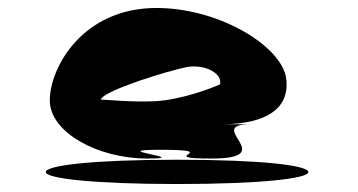

<svg xmlns="http://www.w3.org/2000/svg" viewBox="-20 -706 898 482"><path d="M95 -274C95 -258 215 -244 425 -244C635 -244 754 -258 754 -274C754 -291 635 -305 425 -305C215 -305 95 -291 95 -274ZM105 -454C105 -373 227 -308 349 -308C471 -308 237 -330 382 -330C549 -330 361 -308 511 -308C687 -308 488 -394 610 -394H536C651 -394 713 -436 697 -517C676 -598 523 -686 373 -686C186 -686 105 -535 105 -454ZM233 -456C240 -479 407 -530 451 -538C497 -545 540 -520 532 -494C512 -485 437 -456 371 -452C311 -449 245 -456 233 -456Z"/></svg>

Font: Ampere
Style: SCSuExt
Weight: 400
Version: Version 1